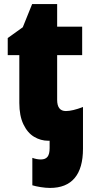

<svg xmlns="http://www.w3.org/2000/svg" viewBox="-20 -684 454 944"><path d="M139 227V92Q160 100 181 100Q203 100 213.5 87Q224 74 224 44V8H217Q180 8 147.5 -11.5Q115 -31 95 -73Q75 -115 75 -178V-413H18V-497L92 -550L138 -664H261V-553H384V-413H261V-193Q261 -138 304 -138Q336 -138 388 -158V47Q388 143 347 191.5Q306 240 226 240Q205 240 180 236Q155 232 139 227Z"/></svg>

Font: Noto Sans Display Black Narrow
Style: Regular
Weight: 900
Width: 4
Designer: Monotype Design team
Foundry: Monotype Imaging Inc.
Version: Version 1.000